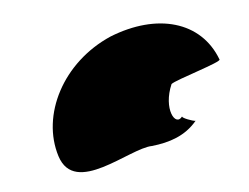

<svg xmlns="http://www.w3.org/2000/svg" viewBox="-68 -651 827 638"><g transform="rotate(-15 346.0 -332.0)"><path d="M82 -196C101 -52 316 -160 391 -148C450 -144 506 -152 552 -191C544 -193 510 -212 513 -217C483 -188 459 -257 507 -330C523 -340 690 -358 682 -368C656 -506 521 -570 352 -535C177 -493 63 -341 82 -196ZM513 -218V-217ZM553 -192 552 -191C554 -191 554 -191 553 -190Z"/></g></svg>

Font: Ampere
Style: SCExtIta
Weight: 400
Version: Version 1